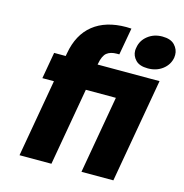

<svg xmlns="http://www.w3.org/2000/svg" viewBox="-114 -890 951 994"><g transform="rotate(15 361.5 -392.5)"><path d="M604 -606Q559 -606 538 -628Q517 -650 517 -678Q517 -686 519 -695Q525 -734 557.5 -759.5Q590 -785 635 -785Q680 -785 701.5 -762Q723 -739 723 -710Q723 -703 722 -695Q715 -656 682.5 -631Q650 -606 604 -606ZM348 -558H680L582 0H411L484 -416H323L250 0H79L152 -416H90L115 -558H177L180 -574Q198 -677 265 -730.5Q332 -784 442 -784Q460 -784 469 -783L443 -638Q436 -638 430 -638Q396 -638 376.5 -622.5Q357 -607 349 -563Z"/></g></svg>

Font: Fz Poppins
Style: Bold Italic
Weight: 700
Italic angle: -10°
Designer: Ninad Kale (Devanagari), Jonny Pinhorn (Latin)
Foundry: Indian Type Foundry
Version: Vit hóa bi Vntype.Com & FontZin.Com